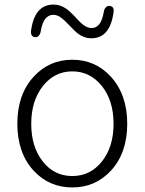

<svg xmlns="http://www.w3.org/2000/svg" viewBox="-20 -809 634 842"><path d="M297 13Q196 13 128 -60Q56 -138 56 -266.5Q56 -395 128 -473Q196 -547 297 -547Q398 -547 466 -473Q538 -394 538 -266Q538 -138 466 -60Q398 13 297 13ZM297 -37Q376 -37 427 -101Q478 -165 478 -266Q478 -368 426.5 -432Q375 -496 297 -496Q219 -496 168 -431.5Q117 -367 117 -266Q117 -165 167.5 -101Q218 -37 297 -37ZM380 -641Q351 -641 324 -660Q309 -671 283 -699Q261 -722 250 -730Q232 -744 214 -744Q171 -744 159 -674Q158 -663 151.5 -654Q145 -645 135 -646Q114 -647 116 -673Q131 -789 215 -789Q242 -789 267 -773Q284 -762 307 -738Q309 -736 313 -731Q334 -708 345 -700Q364 -686 382 -686Q423 -686 435 -756Q436 -767 443 -775.5Q450 -784 460 -783Q482 -781 478 -756Q463 -641 380 -641Z"/></svg>

Font: GenSenRounded TW L
Style: Regular
Weight: 300
Version: Version 1.501;PS 1;hotconv 16.6.51;makeotf.lib2.5.65220